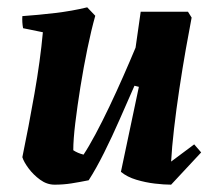

<svg xmlns="http://www.w3.org/2000/svg" viewBox="-20 -492 595 524"><path d="M129 12Q108 12 89.5 -1.5Q71 -15 58 -32.5Q45 -50 41 -63Q58 -145 74 -236Q90 -327 97 -404L43 -415Q40 -431 41 -448Q84 -451 130.5 -456.5Q177 -462 218 -472L240 -449Q229 -410 218.5 -359Q208 -308 199.5 -255Q191 -202 185.5 -156.5Q180 -111 180 -82Q192 -74 208 -70Q222 -91 240.5 -125.5Q259 -160 278.5 -201Q298 -242 316.5 -284Q335 -326 350 -362L364 -460H493L503 -444Q496 -408 487 -357Q478 -306 469.5 -249.5Q461 -193 455 -141Q449 -89 447 -51L510 -98L529 -76L447 12Q428 12 402.5 9Q377 6 352 -1.5Q327 -9 310 -23L359 -255L347 -258Q328 -215 307 -167Q286 -119 264 -75Q242 -31 222 0Q197 5 175 8.5Q153 12 129 12Z"/></svg>

Font: Labrada
Style: Bold Italic
Weight: 700
Italic angle: -7°
Designer: Mercedes Jáuregui
Foundry: Omnibus-Type Team
Version: Version 1.000; ttfautohint (v1.8.4.7-5d5b)